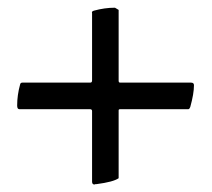

<svg xmlns="http://www.w3.org/2000/svg" viewBox="-20 -494 560 508"><path d="M229.5 -5.9Q223.6 -5.9 223.6 -13.7V-200.2Q223.6 -205.1 217.8 -205.1H31.2Q25.4 -205.1 25.4 -214.8Q25.4 -242.2 33.2 -270.5Q34.2 -275.4 39.1 -275.4H218.8Q223.6 -275.4 223.6 -281.2V-459Q221.7 -463.9 228.5 -465.8Q256.8 -473.6 284.2 -473.6L293.9 -467.8V-280.3Q293.9 -275.4 297.9 -275.4H485.4Q493.2 -275.4 493.2 -268.6Q493.2 -246.1 483.4 -210.9Q481.4 -207 481.4 -207Q479.5 -205.1 478.5 -205.1H297.9Q293.9 -205.1 293.9 -202.1V-22.5Q280.3 -12.7 235.4 -6.8H232.4Q231.4 -5.9 229.5 -5.9Z"/></svg>

Font: Crimson Text
Style: Bold
Weight: 700
Designer: Sebastian Kosch
Foundry: Sebastian Kosch
Version: Version 1.100